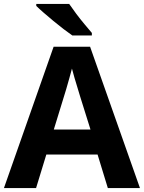

<svg xmlns="http://www.w3.org/2000/svg" viewBox="-20 -954 730 974"><path d="M527 0 475 -170H215L163 0H0L252 -717H437L690 0ZM387 -463Q382 -480 374 -506Q366 -532 358 -559Q350 -586 345 -606Q340 -586 331.5 -556.5Q323 -527 315.5 -500.5Q308 -474 304 -463L253 -297H439ZM331 -934Q346 -912 366.5 -884.5Q387 -857 408.5 -831.5Q430 -806 446 -787V-774H347Q328 -787 302.5 -806.5Q277 -826 250.5 -848Q224 -870 201 -890Q178 -910 164 -924V-934Z"/></svg>

Font: Noto Sans Telugu
Style: Regular
Weight: 400
Designer: Jelle Bosma - Monotype Design Team
Foundry: Monotype Imaging Inc.
Version: Version 2.003